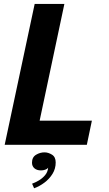

<svg xmlns="http://www.w3.org/2000/svg" viewBox="-20 -758 568 1005"><path d="M4.5 0 161.5 -737.5H317L187.5 -126.5H461L434.5 0ZM194.5 134Q173 134 160.2 123Q147.5 112 147.5 93.5Q147.5 65 168.5 52.2Q189.5 39.5 213 39.5Q232.5 39.5 252 51.5Q271.5 63.5 271.5 92.5Q271.5 125 255 151.8Q238.5 178.5 212.5 198Q186.5 217.5 158.5 227.5L148 203.5Q163.5 198 182.5 187Q201.5 176 215.8 159.2Q230 142.5 232 119.5Q227.5 126.5 216.8 130.2Q206 134 194.5 134Z"/></svg>

Font: Epilogue
Style: Bold Italic
Weight: 700
Italic angle: -12°
Designer: Tyler Finck
Foundry: Etcetera Type Co
Version: Version 2.111; ttfautohint (v1.8.3)